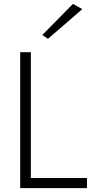

<svg xmlns="http://www.w3.org/2000/svg" viewBox="-20 -969 482 989"><path d="M84 -700V0H428V-52H139V-700ZM404 -922 356 -949 198 -789 227 -769Z"/></svg>

Font: Jost Light
Style: Regular
Weight: 300
Version: Version 3.710